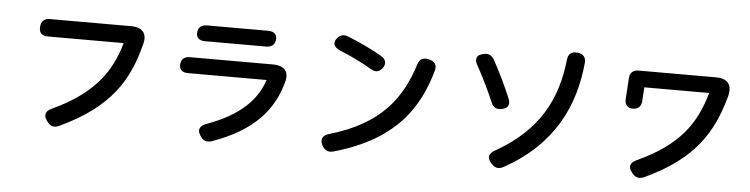

<svg xmlns="http://www.w3.org/2000/svg" viewBox="-48 -1031 5096 1304"><g transform="rotate(5 2500.0 -379.0)"><path d="M292 -20 298 -12C319 18 346 26 380 10C721 -149 837 -343 900 -593C919 -664 888 -707 806 -707H254C216 -707 195 -687 192 -649V-648C189 -609 209 -588 249 -588H767C712 -393 604 -233 317 -100C278 -82 269 -53 292 -20Z M1338 -13 1342 -6C1360 25 1388 36 1423 23C1710 -79 1832 -233 1882 -418C1903 -489 1871 -532 1789 -532H1224C1186 -532 1165 -513 1162 -478C1159 -443 1180 -423 1220 -423H1756C1711 -288 1605 -173 1372 -89C1331 -74 1318 -46 1338 -13ZM1316 -649H1734C1771 -649 1793 -668 1796 -703C1799 -737 1777 -757 1737 -757H1320C1282 -757 1261 -738 1258 -703C1255 -669 1276 -649 1316 -649Z M2845 -658 2839 -659C2802 -668 2777 -654 2766 -617C2694 -389 2563 -196 2209 -94C2167 -82 2153 -53 2172 -16L2173 -14C2189 18 2215 31 2251 21C2686 -102 2821 -348 2889 -586C2899 -624 2883 -649 2845 -658ZM2234 -667C2313 -635 2392 -596 2460 -556C2490 -539 2516 -546 2537 -576C2557 -606 2549 -635 2515 -654C2440 -697 2360 -735 2280 -766C2246 -779 2220 -768 2201 -738C2184 -709 2196 -683 2234 -667Z M3321 2 3328 10C3351 37 3379 43 3411 25C3745 -160 3871 -431 3899 -727C3902 -765 3883 -788 3845 -792H3841C3802 -796 3780 -777 3776 -738C3747 -469 3637 -246 3340 -79C3303 -58 3295 -29 3321 2ZM3173 -648C3215 -573 3259 -482 3293 -402C3307 -370 3331 -358 3367 -367L3371 -368C3407 -376 3420 -403 3404 -441C3369 -525 3325 -617 3281 -695C3263 -726 3238 -736 3203 -726L3196 -724C3160 -714 3151 -686 3173 -648Z M4279 -19 4285 -11C4306 18 4334 26 4368 11C4709 -147 4820 -342 4887 -581C4910 -664 4877 -707 4795 -707H4268C4230 -707 4208 -687 4206 -649L4197 -508C4194 -469 4214 -446 4250 -446C4287 -446 4308 -466 4310 -504L4316 -597H4758C4698 -384 4590 -228 4304 -98C4265 -79 4255 -51 4279 -19Z"/></g></svg>

Font: 寒蝉团圆体 Round
Style: Regular
Weight: 500
Designer: 寒蝉字型
Version: Version 2.700;Glyphs 3.1.1 (3135)